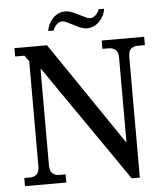

<svg xmlns="http://www.w3.org/2000/svg" viewBox="-60 -949 869 1008"><g transform="rotate(-5 375.0 -444.5)"><path d="M210.9 -726.6 580.1 -183.6H582V-627Q582 -660.2 566.9 -671.4Q551.8 -682.6 534.2 -682.6H499V-726.6H722.7V-682.6H683.6Q665 -682.6 650.4 -671.4Q635.7 -660.2 635.7 -627V7.8H592.8L168.9 -605.5L166 -602.5V-98.6Q166 -66.4 180.7 -54.7Q195.3 -43 212.9 -43H249V0H31.2V-43H63.5Q81.1 -43 95.7 -54.7Q110.4 -66.4 110.4 -98.6V-651.4L87.9 -682.6H39.1V-726.6ZM223.6 -800.8Q229.5 -839.8 256.8 -867.7Q284.2 -895.5 322.3 -895.5Q335.9 -895.5 352.5 -889.6Q369.1 -883.8 389.6 -873Q410.2 -862.3 424.8 -855.5Q439.5 -848.6 447.3 -848.6Q479.5 -848.6 498 -891.6H526.4Q523.4 -872.1 514.6 -855Q505.9 -837.9 492.7 -824.7Q479.5 -811.5 462.9 -804.2Q446.3 -796.9 427.7 -796.9Q414.1 -796.9 397 -803.2Q379.9 -809.6 360.4 -820.3Q338.9 -831.1 324.7 -837.9Q310.5 -844.7 302.7 -844.7Q269.5 -844.7 252 -800.8Z"/></g></svg>

Font: Subtext
Style: Regular
Weight: 400
Designer: Christopher J. Fynn
Foundry: Christopher J. Fynn for DDC
Version: Version 1.000 preliminary